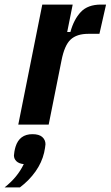

<svg xmlns="http://www.w3.org/2000/svg" viewBox="-68 -545 484 840"><path d="M12 0 117 -525H250L226 -405H240Q255 -460 285.5 -492.5Q316 -525 374 -525H396L367 -397H318Q268 -397 241 -372Q214 -347 201 -280L145 0ZM74 42Q103 42 117 54.5Q131 67 131 86Q131 91 129 102Q127 113 125 123Q115 166 87.5 205Q60 244 19 275H-48Q-19 252 1.5 227Q22 202 36 173Q15 171 4 160.5Q-7 150 -7 135Q-7 130 -5 118.5Q-3 107 0 97Q17 42 74 42Z"/></svg>

Font: IBM Plex Sans Cond
Style: Bold Italic
Weight: 700
Width: 3
Italic angle: -11°
Designer: Mike Abbink, Paul van der Laan, Pieter van Rosmalen
Foundry: Bold Monday
Version: Version 1.3